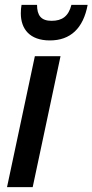

<svg xmlns="http://www.w3.org/2000/svg" viewBox="-20 -773 382 793"><path d="M186 -606C271 -606 324 -656 342 -753H275C263 -706 237 -687 193 -687C150 -687 133 -709 133 -753H69C67 -742 66 -731 66 -718C66 -653 103 -606 186 -606ZM9 0H115L230 -541H124Z"/></svg>

Font: Noto Sans Display SemiCondensed Medium
Style: Italic
Weight: 500
Width: 4
Italic angle: -12°
Designer: Monotype Design Team
Foundry: Monotype Imaging Inc.
Version: Version 1.900